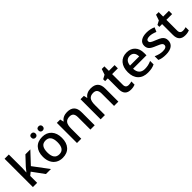

<svg xmlns="http://www.w3.org/2000/svg" viewBox="329 -2196 3642 3642"><g transform="rotate(-45 2150.5 -375.0)"><path d="M192.9 -285.2 257.8 -366.2 420.9 -540H553.2L335.9 -308.1L566.9 0H432.1L258.8 -236.8L195.8 -185.1V0H82V-759.8H195.8V-389.2L189.9 -285.2Z M1132.8 -271Q1132.8 -138.7 1064.9 -64.5Q997.1 9.8 876 9.8Q800.3 9.8 742.2 -24.4Q684.1 -58.6 652.8 -122.6Q621.6 -186.5 621.6 -271Q621.6 -402.3 689 -476.1Q756.3 -549.8 878.9 -549.8Q996.1 -549.8 1064.5 -474.4Q1132.8 -398.9 1132.8 -271ZM739.7 -271Q739.7 -84 877.9 -84Q1014.6 -84 1014.6 -271Q1014.6 -456.1 877 -456.1Q804.7 -456.1 772.2 -408.2Q739.7 -360.4 739.7 -271ZM723.6 -683.1Q723.6 -713.4 740 -726.8Q756.3 -740.2 779.8 -740.2Q805.7 -740.2 821 -725.1Q836.4 -710 836.4 -683.1Q836.4 -657.2 820.8 -641.6Q805.2 -626 779.8 -626Q756.3 -626 740 -640.1Q723.6 -654.3 723.6 -683.1ZM915.5 -683.1Q915.5 -713.4 931.9 -726.8Q948.2 -740.2 971.7 -740.2Q997.6 -740.2 1013.2 -725.1Q1028.8 -710 1028.8 -683.1Q1028.8 -656.7 1012.7 -641.4Q996.6 -626 971.7 -626Q948.2 -626 931.9 -640.1Q915.5 -654.3 915.5 -683.1Z M1739.7 0H1624.5V-332Q1624.5 -394.5 1599.4 -425.3Q1574.2 -456.1 1519.5 -456.1Q1446.8 -456.1 1413.1 -413.1Q1379.4 -370.1 1379.4 -269V0H1264.6V-540H1354.5L1370.6 -469.2H1376.5Q1400.9 -507.8 1445.8 -528.8Q1490.7 -549.8 1545.4 -549.8Q1739.7 -549.8 1739.7 -352.1Z M2374.5 0H2259.3V-332Q2259.3 -394.5 2234.1 -425.3Q2209 -456.1 2154.3 -456.1Q2081.5 -456.1 2047.9 -413.1Q2014.2 -370.1 2014.2 -269V0H1899.4V-540H1989.3L2005.4 -469.2H2011.2Q2035.6 -507.8 2080.6 -528.8Q2125.5 -549.8 2180.2 -549.8Q2374.5 -549.8 2374.5 -352.1Z M2735.4 -83Q2777.3 -83 2819.3 -96.2V-9.8Q2800.3 -1.5 2770.3 4.2Q2740.2 9.8 2708 9.8Q2544.9 9.8 2544.9 -162.1V-453.1H2471.2V-503.9L2550.3 -545.9L2589.4 -660.2H2660.2V-540H2814V-453.1H2660.2V-164.1Q2660.2 -122.6 2680.9 -102.8Q2701.7 -83 2735.4 -83Z M3163.1 9.8Q3037.1 9.8 2966.1 -63.7Q2895 -137.2 2895 -266.1Q2895 -398.4 2960.9 -474.1Q3026.9 -549.8 3142.1 -549.8Q3249 -549.8 3311 -484.9Q3373 -419.9 3373 -306.2V-244.1H3013.2Q3015.6 -165.5 3055.7 -123.3Q3095.7 -81.1 3168.5 -81.1Q3216.3 -81.1 3257.6 -90.1Q3298.8 -99.1 3346.2 -120.1V-26.9Q3304.2 -6.8 3261.2 1.5Q3218.3 9.8 3163.1 9.8ZM3142.1 -462.9Q3087.4 -462.9 3054.4 -428.2Q3021.5 -393.6 3015.1 -327.1H3260.3Q3259.3 -394 3228 -428.5Q3196.8 -462.9 3142.1 -462.9Z M3866.2 -153.8Q3866.2 -74.7 3808.6 -32.5Q3751 9.8 3643.6 9.8Q3535.6 9.8 3470.2 -22.9V-122.1Q3565.4 -78.1 3647.5 -78.1Q3753.4 -78.1 3753.4 -142.1Q3753.4 -162.6 3741.7 -176.3Q3730 -189.9 3703.1 -204.6Q3676.3 -219.2 3628.4 -237.8Q3535.2 -273.9 3502.2 -310.1Q3469.2 -346.2 3469.2 -403.8Q3469.2 -473.1 3525.1 -511.5Q3581.1 -549.8 3677.2 -549.8Q3772.5 -549.8 3857.4 -511.2L3820.3 -424.8Q3732.9 -460.9 3673.3 -460.9Q3582.5 -460.9 3582.5 -409.2Q3582.5 -383.8 3606.2 -366.2Q3629.9 -348.6 3709.5 -317.9Q3776.4 -292 3806.6 -270.5Q3836.9 -249 3851.6 -220.9Q3866.2 -192.9 3866.2 -153.8Z M4191.4 -83Q4233.4 -83 4275.4 -96.2V-9.8Q4256.3 -1.5 4226.3 4.2Q4196.3 9.8 4164.1 9.8Q4001 9.8 4001 -162.1V-453.1H3927.2V-503.9L4006.3 -545.9L4045.4 -660.2H4116.2V-540H4270V-453.1H4116.2V-164.1Q4116.2 -122.6 4137 -102.8Q4157.7 -83 4191.4 -83Z"/></g></svg>

Font: CAA NEO Sans SemiBold
Style: Regular
Weight: 600
Version: Version 1.10